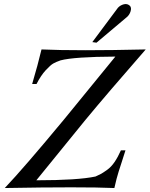

<svg xmlns="http://www.w3.org/2000/svg" viewBox="-20 -945 754 967"><path d="M714 -696Q521 -475 411 -342L163 -37Q372 -37 461 -56Q481 -65 490 -70Q499 -75 519.5 -89.5Q540 -104 557 -129Q574 -154 589 -188H612Q604 -162 593 -128.5Q582 -95 577.5 -80.5Q573 -66 567 -44Q561 -22 556 2Q395 -5 4 2Q100 -99 303 -344L561 -660Q354 -659 285 -641Q262 -633 248 -625Q234 -617 210 -591Q186 -565 164 -522H142Q171 -620 189 -696Q368 -688 714 -696ZM635 -915Q643 -905 637.5 -887.5Q632 -870 619 -859L466 -730L445 -733L574 -906Q586 -919 604 -923.5Q622 -928 635 -915Z"/></svg>

Font: GFS Artemisia
Style: Italic
Weight: 400
Italic angle: -12°
Designer: Takis Katsoulidis and George D. Matthiopoulos
Foundry: George Matthiopoulos and Takis Katsoulidis
Version: Version 1.0